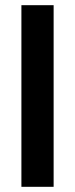

<svg xmlns="http://www.w3.org/2000/svg" viewBox="-20 -720 288 740"><path d="M62.5 0V-700H186.7V0Z"/></svg>

Font: Funnel Display SemiBold
Style: Regular
Weight: 600
Designer: NORD ID, Kristian Moeller
Foundry: Dicotype
Version: Version 1.000